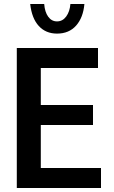

<svg xmlns="http://www.w3.org/2000/svg" viewBox="-20 -940 570 960"><path d="M64 -700H470V-600H184V-415H445V-315H184V-100H485V0H64ZM201 -920Q204 -880 221 -856.5Q238 -833 265 -833Q293 -833 311 -857.5Q329 -882 332 -920H402Q396 -852 360.5 -812Q325 -772 265 -772Q209 -772 174 -810Q139 -848 131 -920Z"/></svg>

Font: Moderustic Med
Style: Regular
Weight: 500
Designer: Tural Alisoy
Foundry: TAFT Foundry
Version: Version 2.110